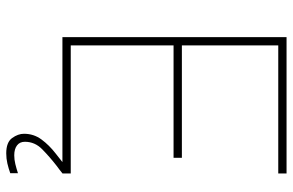

<svg xmlns="http://www.w3.org/2000/svg" viewBox="-180 -571 929 609"><g transform="rotate(90 284.5 -266.5)"><path d="M530.3 0H106.9V-26.4H530.3ZM124 0H97.7V-710.9H124ZM480.5 -352.5H106.9V-378.9H480.5ZM530.3 -684.6H106.9V-710.9H530.3ZM466.3 178.2Q431.2 178.2 417.7 159.4Q404.3 140.6 404.3 122.1Q404.3 90.8 422.4 66.4Q440.4 42 466.6 21.7Q492.7 1.5 516.1 -18.1L529.8 0Q523.9 4.9 518.1 9.3Q512.2 13.7 506.3 18.1Q477.5 40.5 453.6 64Q429.7 87.4 429.7 119.1Q429.7 135.3 441.2 144Q452.6 152.8 472.7 152.8Q486.3 152.8 500.2 149.4Q514.2 146 529.3 141.1V165.5Q514.2 170.9 498.5 174.6Q482.9 178.2 466.3 178.2Z"/></g></svg>

Font: Heebo Thin
Style: Regular
Weight: 250
Designer: Oded Ezer
Foundry: Ezer Type House
Version: Version 3.100